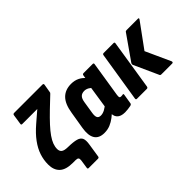

<svg xmlns="http://www.w3.org/2000/svg" viewBox="-94 -1128 1706 1706"><g transform="rotate(-45 758.5 -275.5)"><path d="M260 132Q247 132 249 119L261 39Q264 17 256.5 8.5Q249 0 227 0H194Q107 0 67 -37.5Q27 -75 27 -145Q27 -202 45 -256.5Q63 -311 103 -365.5Q143 -420 207 -475L308 -562H119Q105 -562 108 -576L122 -669Q124 -683 138 -683H494Q508 -683 506 -669L493 -592Q493 -587 491 -583Q489 -579 484 -575L383 -479Q328 -426 289.5 -384Q251 -342 227 -307.5Q203 -273 192 -243.5Q181 -214 181 -186Q181 -159 198 -145Q215 -131 259 -130Q328 -129 363.5 -119Q399 -109 409.5 -84Q420 -59 412 -11L392 119Q390 132 376 132Z M580 11Q513 11 486 -32.5Q459 -76 473 -160L500 -323Q515 -419 559.5 -463.5Q604 -508 678 -508Q722 -508 757 -490.5Q792 -473 817 -440L799 -336Q780 -358 759 -369.5Q738 -381 717 -381Q687 -381 670 -364.5Q653 -348 647 -309L628 -189Q623 -154 632 -137.5Q641 -121 667 -121Q691 -121 717.5 -135Q744 -149 774 -177L773 -88Q746 -62 717 -39.5Q688 -17 654.5 -3Q621 11 580 11ZM839 11Q786 11 761.5 -16Q737 -43 745 -96L749 -120L746 -141L786 -403L802 -441L809 -484Q811 -497 825 -497H939Q952 -497 950 -484L897 -149Q894 -126 898 -120Q902 -114 913 -114Q920 -114 925 -114.5Q930 -115 935 -116Q946 -119 944 -105L929 -13Q928 -1 911 3Q894 6 875.5 8.5Q857 11 839 11Z M1304 0Q1293 0 1290 -8L1185 -240Q1182 -249 1187 -259L1348 -489Q1353 -497 1365 -497H1508Q1516 -497 1516.5 -492.5Q1517 -488 1512 -481L1345 -252L1452 -17Q1454 -10 1451.5 -5Q1449 0 1441 0ZM998 0Q985 0 987 -14L1062 -484Q1064 -497 1077 -497H1201Q1214 -497 1212 -484L1138 -14Q1135 0 1123 0Z"/></g></svg>

Font: Sofia Sans Semi Condensed Black
Style: Italic
Weight: 900
Italic angle: -9°
Version: Version 4.100